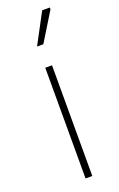

<svg xmlns="http://www.w3.org/2000/svg" viewBox="-143 -762 496 802"><g transform="rotate(-20 105.0 -361.0)"><path d="M90 0V-492H120V0ZM88 -587 160 -722H194V-714L116 -587Z"/></g></svg>

Font: Fustat ExtraLight
Style: Regular
Weight: 250
Designer: Mohamed Gaber, Khaled Hosny, Laura Garcia Mut
Foundry: Kief Type Foundry, Alif Type Foundry, Hard Type Foundry
Version: Version 1.007